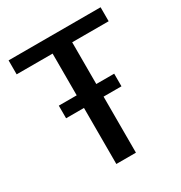

<svg xmlns="http://www.w3.org/2000/svg" viewBox="-171 -853 920 976"><g transform="rotate(-30 289.0 -365.0)"><path d="M230 -648H19V-730H559V-648H345V0H230ZM125 -403H450V-329H125Z"/></g></svg>

Font: Rosario SemiBold
Style: Regular
Weight: 600
Designer: Hector Gatti
Foundry: Omnibus Type
Version: Version 1.101; ttfautohint (v1.8.1.43-b0c9)